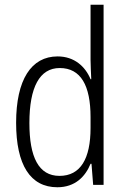

<svg xmlns="http://www.w3.org/2000/svg" viewBox="-20 -780 530 810"><path d="M222 10C297 10 340 -35 362 -89H366L373 0H417V-760H362V-527C362 -503 364 -475 365 -446H362C340 -499 294 -542 223 -542C112 -542 48 -444 48 -262C48 -84 108 10 222 10ZM231 -38C143 -38 104 -117 104 -261C104 -412 147 -493 232 -493C321 -493 362 -419 362 -286V-240C362 -111 320 -38 231 -38Z"/></svg>

Font: Noto Sans Thai Cond Light
Style: Regular
Weight: 300
Width: 3
Designer: Monotype Design Team
Foundry: Monotype Imaging Inc.
Version: Version 2.002